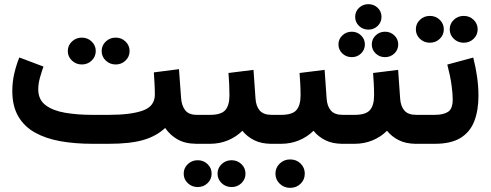

<svg xmlns="http://www.w3.org/2000/svg" viewBox="-20 -701 2393 936"><path d="M475.6 -452.1Q475.6 -479.5 495.6 -498.5Q515.6 -517.6 543.9 -517.6Q572.3 -517.6 592 -498.5Q611.8 -479.5 611.8 -452.1Q611.8 -424.8 592 -405.8Q572.3 -386.7 543.9 -386.7Q515.6 -386.7 495.6 -405.8Q475.6 -424.8 475.6 -452.1ZM310.5 -452.1Q310.5 -479.5 330.6 -498.5Q350.6 -517.6 378.9 -517.6Q407.2 -517.6 427 -498.5Q446.8 -479.5 446.8 -452.1Q446.8 -424.8 427 -405.8Q407.2 -386.7 378.9 -386.7Q350.6 -386.7 330.6 -405.8Q310.5 -424.8 310.5 -452.1ZM730 -348.1 852.5 -363.8 862.8 -223.6Q865.2 -186.5 882.6 -163.8Q899.9 -141.1 939.9 -141.1H950.7V0H939.9Q883.8 0 846.7 -20.8Q809.6 -41.5 785.2 -77.1Q740.7 -36.1 677 -18.1Q613.3 0 511.2 0H429.7Q345.2 0 274.2 -12.7Q203.1 -25.4 150.6 -54.7Q98.1 -84 69.1 -133.8Q40 -183.6 40 -257.8Q40 -301.8 49.8 -343.5Q59.6 -385.3 74.2 -420.9L191.9 -376.5Q183.6 -353.5 175 -323.2Q166.5 -293 166.5 -265.6Q166.5 -214.8 202.6 -188Q238.8 -161.1 298.6 -151.1Q358.4 -141.1 429.7 -141.1H511.2Q617.2 -141.1 676 -161.9Q734.9 -182.6 734.9 -240.2Q734.9 -265.1 733.2 -294.9Q731.4 -324.7 730 -348.1Z M930.7 -141.1H1004.4Q1058.1 -141.1 1078.4 -164.3Q1098.6 -187.5 1098.6 -236.3Q1098.6 -265.1 1097.2 -292.2Q1095.7 -319.3 1093.8 -345.2L1215.8 -360.4L1225.6 -220.7Q1228 -183.6 1246.1 -162.4Q1264.2 -141.1 1303.7 -141.1H1313.5V0H1302.7Q1253.9 0 1219 -17.6Q1184.1 -35.2 1161.6 -63.5Q1131.8 -33.7 1091.1 -16.8Q1050.3 0 1004.4 0H930.7ZM1040.5 145.5Q1040.5 118.2 1060.5 99.1Q1080.6 80.1 1108.9 80.1Q1137.2 80.1 1157 99.1Q1176.8 118.2 1176.8 145.5Q1176.8 172.9 1157 191.9Q1137.2 210.9 1108.9 210.9Q1080.6 210.9 1060.5 191.9Q1040.5 172.9 1040.5 145.5ZM875.5 145.5Q875.5 118.2 895.5 99.1Q915.5 80.1 943.8 80.1Q972.2 80.1 991.9 99.1Q1011.7 118.2 1011.7 145.5Q1011.7 172.9 991.9 191.9Q972.2 210.9 943.8 210.9Q915.5 210.9 895.5 191.9Q875.5 172.9 875.5 145.5Z M1293.9 -141.1H1351.1Q1404.8 -141.1 1425 -164.3Q1445.3 -187.5 1445.3 -236.3Q1445.3 -265.1 1443.8 -292.2Q1442.4 -319.3 1440.4 -345.2L1562.5 -360.4L1572.3 -220.7Q1574.7 -183.6 1592.8 -162.4Q1610.8 -141.1 1650.4 -141.1H1660.2V0H1649.4Q1600.6 0 1565.7 -17.6Q1530.8 -35.2 1508.3 -63.5Q1478.5 -33.7 1437.7 -16.8Q1397 0 1351.1 0H1293.9ZM1322.8 145.5Q1322.8 116.2 1343.8 96.2Q1364.7 76.2 1394.5 76.2Q1424.8 76.2 1445.3 96.2Q1465.8 116.2 1465.8 145.5Q1465.8 174.8 1445.3 194.8Q1424.8 214.8 1394.5 214.8Q1364.7 214.8 1343.8 194.8Q1322.8 174.8 1322.8 145.5Z M1711.4 -618.7Q1711.4 -645 1730.2 -662.8Q1749 -680.7 1775.9 -680.7Q1802.7 -680.7 1821.3 -662.8Q1839.8 -645 1839.8 -618.7Q1839.8 -592.8 1821.3 -574.7Q1802.7 -556.6 1775.9 -556.6Q1749 -556.6 1730.2 -574.7Q1711.4 -592.8 1711.4 -618.7ZM1792.5 -484.4Q1792.5 -510.3 1811.3 -528.3Q1830.1 -546.4 1856.9 -546.4Q1883.8 -546.4 1902.6 -528.3Q1921.4 -510.3 1921.4 -484.4Q1921.4 -458.5 1902.6 -440.4Q1883.8 -422.4 1856.9 -422.4Q1830.1 -422.4 1811.3 -440.4Q1792.5 -458.5 1792.5 -484.4ZM1629.9 -484.4Q1629.9 -510.3 1648.9 -528.3Q1668 -546.4 1694.8 -546.4Q1721.7 -546.4 1740.2 -528.3Q1758.8 -510.3 1758.8 -484.4Q1758.8 -458.5 1740.2 -440.4Q1721.7 -422.4 1694.8 -422.4Q1668 -422.4 1648.9 -440.4Q1629.9 -458.5 1629.9 -484.4ZM1640.1 -141.1H1709.5Q1763.2 -141.1 1783.4 -164.3Q1803.7 -187.5 1803.7 -236.3Q1803.7 -265.1 1802.2 -292.2Q1800.8 -319.3 1798.8 -345.2L1920.9 -360.4L1930.7 -220.7Q1933.1 -183.6 1951.2 -162.4Q1969.2 -141.1 2008.8 -141.1H2018.6V0H2007.8Q1959 0 1924.1 -17.6Q1889.2 -35.2 1866.7 -63.5Q1836.9 -33.7 1796.1 -16.8Q1755.4 0 1709.5 0H1640.1Z M2172.4 -558.1Q2172.4 -585.4 2192.4 -604.5Q2212.4 -623.5 2240.7 -623.5Q2269 -623.5 2288.8 -604.5Q2308.6 -585.4 2308.6 -558.1Q2308.6 -530.8 2288.8 -511.7Q2269 -492.7 2240.7 -492.7Q2212.4 -492.7 2192.4 -511.7Q2172.4 -530.8 2172.4 -558.1ZM2007.3 -558.1Q2007.3 -585.4 2027.3 -604.5Q2047.4 -623.5 2075.7 -623.5Q2104 -623.5 2123.8 -604.5Q2143.6 -585.4 2143.6 -558.1Q2143.6 -530.8 2123.8 -511.7Q2104 -492.7 2075.7 -492.7Q2047.4 -492.7 2027.3 -511.7Q2007.3 -530.8 2007.3 -558.1ZM2100.1 0H1999.5V-141.1H2099.1Q2142.1 -141.1 2164.6 -156Q2187 -170.9 2187 -216.3Q2187 -243.7 2181.2 -286.9Q2175.3 -330.1 2160.6 -386.2L2287.1 -420.4Q2299.8 -370.1 2306.2 -323.7Q2312.5 -277.3 2312.5 -233.9Q2312.5 -163.1 2292.2 -110.4Q2272 -57.6 2225.3 -28.8Q2178.7 0 2100.1 0Z"/></svg>

Font: Vazirmatn RD ExtraBold
Style: Regular
Weight: 800
Designer: Saber Rastikerdar
Foundry: Saber Rastikerdar
Version: Version 32.102